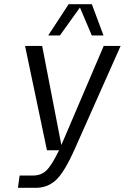

<svg xmlns="http://www.w3.org/2000/svg" viewBox="-20 -720 598 920"><path d="M181 -500H182L274 -25L477 -500H558L340 -10Q290 103 249.5 141.5Q209 180 151 180H66L74 121H140Q176 121 201.5 97.5Q227 74 263 0H205L100 -500ZM267 -550H211L309 -700H420L476 -550H420L363 -684Z"/></svg>

Font: Fivo Sans Modern
Style: Italic
Weight: 400
Designer: Alexander Slobzheninov
Foundry: Alexander Slobzheninov
Version: 1.0